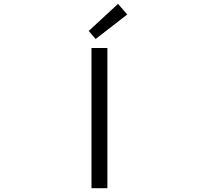

<svg xmlns="http://www.w3.org/2000/svg" viewBox="-20 -983 1040 1003"><path d="M458 0V-732.4H541V0ZM479.5 -779.3 443.4 -821.3 596.7 -962.9 644.5 -907.2Z"/></svg>

Font: Gen Shin Gothic Monospace Normal
Style: Regular
Weight: 350
Designer: [Source Han Sans]
Ryoko NISHIZUKA  (kana & ideographs); Paul D. Hunt (Latin, Greek & Cyrillic); Wenlong ZHANG  (bopomofo
Version: Version 1.002.20150607